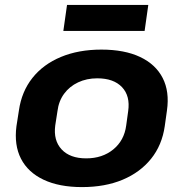

<svg xmlns="http://www.w3.org/2000/svg" viewBox="-20 -752 747 782"><path d="M314 10Q221 10 157.5 -20Q94 -50 65.5 -105.5Q37 -161 47 -238L57 -302Q68 -379 112 -434.5Q156 -490 228 -520Q300 -550 393 -550Q487 -550 550.5 -520Q614 -490 642.5 -434.5Q671 -379 660 -302L651 -238Q640 -161 595.5 -105.5Q551 -50 479.5 -20Q408 10 314 10ZM331 -107Q397 -107 441.5 -143.5Q486 -180 494 -241L502 -299Q511 -361 477 -397Q443 -433 376 -433Q333 -433 298 -416.5Q263 -400 241 -370Q219 -340 214 -299L205 -241Q197 -180 231 -143.5Q265 -107 331 -107ZM584 -732 569 -626H238L253 -732Z"/></svg>

Font: Pathway Extreme 28pt
Style: Bold Italic
Weight: 700
Italic angle: -8°
Designer: Eduardo Rodriguez Tunni
Foundry: Eduardo Rodriguez Tunni
Version: Version 1.001;gftools[0.9.26]